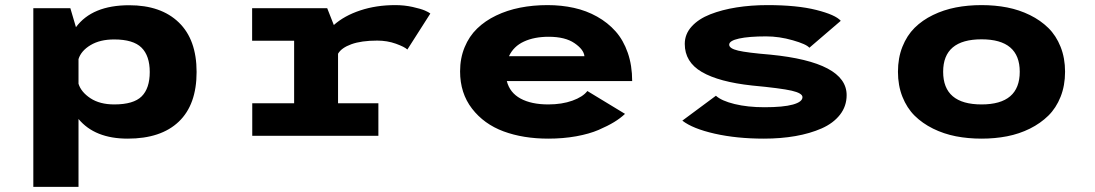

<svg xmlns="http://www.w3.org/2000/svg" viewBox="-20 -532 4290 752"><path d="M110.5 -500H255.5L277.5 -425.5Q341 -511.5 486 -511.5Q610.5 -511.5 680.2 -444.2Q750 -377 750 -250Q750 -122 680.2 -55.5Q610.5 11 480 11Q351.5 11 287.5 -66V200H110.5ZM427 -377.5Q371.5 -377.5 334.5 -355.2Q297.5 -333 287.5 -300.5V-204Q297.5 -171.5 334.2 -147.2Q371 -123 427.5 -123Q503 -123 534.8 -154.5Q566.5 -186 566.5 -250Q566.5 -313.5 534.2 -345.5Q502 -377.5 427 -377.5Z M1304 -127.5H1462V0H968V-127.5H1132V-372.5H967.5V-500H1261.5L1287.5 -434Q1328.5 -470.5 1391 -491.2Q1453.5 -512 1528 -512Q1563.5 -512 1596 -504.8Q1628.5 -497.5 1644 -490.8Q1659.5 -484 1665.5 -479L1575.5 -338Q1564.5 -348.5 1530.5 -360.8Q1496.5 -373 1457.5 -373Q1395.5 -373 1356.2 -358.8Q1317 -344.5 1304 -321.5Z M2428 -86Q2410 -69 2385.5 -54Q2361 -39 2324.5 -23.2Q2288 -7.5 2236.8 1.8Q2185.5 11 2127.5 11Q2029 11 1952.2 -17.5Q1875.5 -46 1828.8 -106.5Q1782 -167 1782 -252.5Q1782 -304 1799.8 -347Q1817.5 -390 1848.8 -420.2Q1880 -450.5 1923.2 -471.2Q1966.5 -492 2017 -502Q2067.5 -512 2124.5 -512Q2179 -512 2227.8 -501.2Q2276.5 -490.5 2318.5 -467Q2360.5 -443.5 2391 -409.2Q2421.5 -375 2438.8 -325.2Q2456 -275.5 2456 -214.5H1965Q1976.5 -169 2018.8 -146Q2061 -123 2127.5 -123Q2181 -123 2222 -137.8Q2263 -152.5 2280.5 -175.5ZM2129 -388Q2072.5 -388 2032 -369.2Q1991.5 -350.5 1973.5 -312H2269Q2266.5 -338 2230 -363Q2193.5 -388 2129 -388Z M2972 11Q2865.5 11 2779.2 -8.5Q2693 -28 2652.5 -59.5L2784 -157Q2806 -137 2857.2 -124.5Q2908.5 -112 2974 -112Q3048 -112 3085.5 -122.5Q3123 -133 3123 -151.5Q3123 -167 3080.8 -176.8Q3038.5 -186.5 2926 -197Q2796 -211 2729 -250Q2662 -289 2662 -360Q2662 -398.5 2689 -428.2Q2716 -458 2762 -476Q2808 -494 2865 -503Q2922 -512 2986 -512Q3102 -512 3177.2 -493Q3252.5 -474 3273 -450.5L3150 -345Q3138.5 -359 3085.2 -374.2Q3032 -389.5 2980.5 -389.5Q2913 -389.5 2874.5 -381Q2836 -372.5 2836 -357Q2836 -342 2871 -333.8Q2906 -325.5 2997 -318Q3296 -288.5 3296 -159.5Q3296 -116 3269.8 -82.5Q3243.5 -49 3198 -29Q3152.5 -9 3095.2 1Q3038 11 2972 11Z M3824.5 11Q3771.5 11 3724 1.8Q3676.5 -7.5 3634.5 -28.2Q3592.5 -49 3562.2 -79Q3532 -109 3514.5 -153Q3497 -197 3497 -251Q3497 -305 3514.5 -349Q3532 -393 3562.2 -423Q3592.5 -453 3634.2 -473.2Q3676 -493.5 3723.5 -502.8Q3771 -512 3824.5 -512Q3877.5 -512 3924.8 -502.8Q3972 -493.5 4013.8 -473Q4055.5 -452.5 4086 -422.5Q4116.5 -392.5 4134 -348.5Q4151.5 -304.5 4151.5 -251Q4151.5 -197 4134 -153Q4116.5 -109 4086 -79Q4055.5 -49 4013.8 -28.2Q3972 -7.5 3924.5 1.8Q3877 11 3824.5 11ZM3824.5 -123Q3974 -123 3974 -251Q3974 -378 3824.5 -378Q3674 -378 3674 -251Q3674 -123 3824.5 -123Z"/></svg>

Font: League Mono Wide
Style: Bold
Weight: 700
Width: 8
Designer: Tyler Finck
Foundry: The League of Moveable Type / Tyler Finck
Version: Version 2.210